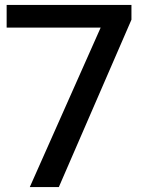

<svg xmlns="http://www.w3.org/2000/svg" viewBox="-20 -760 584 780"><path d="M101 0 389 -648H7V-740H514V-680L219 0Z"/></svg>

Font: Encode Sans Exp Md
Style: Regular
Weight: 500
Width: 7
Designer: Multiple Designers
Foundry: Impallari Type
Version: Version 3.002; ttfautohint (v1.8.3) -l 8 -r 50 -G 200 -x 14 